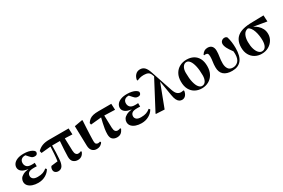

<svg xmlns="http://www.w3.org/2000/svg" viewBox="113 -2106 5012 3404"><g transform="rotate(-30 2619.0 -404.5)"><path d="M269 17.1Q205.6 17.1 154.1 -0.5Q102.5 -18.1 72.3 -51.5Q42 -85 42 -132.8Q42 -166.5 60.3 -197.3Q78.6 -228 121.6 -251Q164.6 -273.9 237.8 -284.2Q146.5 -295.4 105.7 -330.1Q64.9 -364.7 64.9 -412.1Q64.9 -452.1 90.3 -486.6Q115.7 -521 167.7 -542Q219.7 -563 298.8 -563Q347.2 -563 390.9 -553.7Q434.6 -544.4 466.3 -526.6Q498 -508.8 509.8 -482.9Q510.7 -453.6 496.1 -437.3Q481.4 -420.9 453.1 -420.9Q429.2 -420.9 408.7 -428.2Q388.2 -435.5 357.9 -471.2L313 -522H299.8Q254.9 -522 227.1 -496.6Q199.2 -471.2 199.2 -425.8Q199.2 -380.4 228.5 -350.6Q257.8 -320.8 326.2 -320.8Q341.8 -320.8 356.2 -321Q370.6 -321.3 390.1 -323.2V-252Q364.3 -253.4 351.6 -253.7Q338.9 -253.9 329.1 -253.9Q251 -253.9 222.4 -229Q193.8 -204.1 193.8 -163.1Q193.8 -128.4 221.9 -104.2Q250 -80.1 313 -80.1Q377.4 -80.1 420.4 -95.5Q463.4 -110.8 501 -143.1L521 -120.1Q488.8 -60.5 421.6 -21.7Q354.5 17.1 269 17.1Z M1080.1 17.1Q1025.4 17.1 988.8 -15.6Q952.1 -48.3 952.1 -122.1Q952.1 -186.5 957.8 -269.5Q963.4 -352.5 969.2 -435.1H810.1Q809.6 -370.6 807.6 -296.6Q805.7 -222.7 800.3 -164.1Q794.9 -74.7 766.1 -29.3Q737.3 16.1 680.2 16.1Q644 16.1 619.6 -4.2Q595.2 -24.4 595.2 -61Q595.2 -79.6 600.8 -96.9Q606.4 -114.3 619.1 -127.9Q652.3 -132.3 684.6 -136.2Q716.8 -140.1 752.4 -144Q762.7 -213.9 767.6 -290.8Q772.5 -367.7 775.4 -433.1L581.1 -414.1L570.3 -459Q616.7 -506.3 674.8 -528.6Q732.9 -550.8 816.4 -550.8H1214.4L1220.2 -425.8L1068.4 -432.1L1076.2 -175.8Q1078.6 -124 1096.4 -101.6Q1114.3 -79.1 1141.1 -79.1Q1160.2 -79.1 1172.6 -82.8Q1185.1 -86.4 1199.2 -92.8L1210.4 -78.1Q1173.3 17.1 1080.1 17.1Z M1465.8 16.1Q1411.1 16.1 1377 -19.8Q1342.8 -55.7 1340.8 -123L1330.1 -529.8L1493.2 -559.1L1501 -551.8Q1495.1 -453.6 1491.5 -384.8Q1487.8 -315.9 1486.1 -268.6Q1484.4 -221.2 1483.6 -188.7Q1482.9 -156.2 1482.9 -130.9Q1482.9 -91.3 1498.8 -76.7Q1514.6 -62 1537.1 -62Q1550.8 -62 1560.8 -64.7Q1570.8 -67.4 1579.1 -70.8L1590.8 -53.2Q1580.6 -27.3 1547.4 -5.6Q1514.2 16.1 1465.8 16.1Z M1882.3 17.1Q1829.1 17.1 1793.2 -13.4Q1757.3 -43.9 1757.3 -116.2Q1757.3 -167.5 1765.9 -222.7Q1774.4 -277.8 1786.9 -331.3Q1799.3 -384.8 1811 -432.1L1593.3 -411.1L1585.9 -445.8Q1609.9 -483.4 1640.1 -506.6Q1670.4 -529.8 1714.8 -540.3Q1759.3 -550.8 1825.2 -550.8H2087.4L2093.3 -425.8L1876 -433.1L1883.3 -181.2Q1885.3 -128.4 1903.3 -106.2Q1921.4 -84 1952.1 -84Q1982.4 -84 2007.3 -97.2L2017.1 -79.1Q1994.6 -30.3 1963.6 -6.6Q1932.6 17.1 1882.3 17.1Z M2385.3 17.1Q2321.8 17.1 2270.3 -0.5Q2218.8 -18.1 2188.5 -51.5Q2158.2 -85 2158.2 -132.8Q2158.2 -166.5 2176.5 -197.3Q2194.8 -228 2237.8 -251Q2280.8 -273.9 2354 -284.2Q2262.7 -295.4 2221.9 -330.1Q2181.2 -364.7 2181.2 -412.1Q2181.2 -452.1 2206.5 -486.6Q2231.9 -521 2283.9 -542Q2335.9 -563 2415 -563Q2463.4 -563 2507.1 -553.7Q2550.8 -544.4 2582.5 -526.6Q2614.3 -508.8 2626 -482.9Q2627 -453.6 2612.3 -437.3Q2597.7 -420.9 2569.3 -420.9Q2545.4 -420.9 2524.9 -428.2Q2504.4 -435.5 2474.1 -471.2L2429.2 -522H2416Q2371.1 -522 2343.3 -496.6Q2315.4 -471.2 2315.4 -425.8Q2315.4 -380.4 2344.7 -350.6Q2374 -320.8 2442.4 -320.8Q2458 -320.8 2472.4 -321Q2486.8 -321.3 2506.3 -323.2V-252Q2480.5 -253.4 2467.8 -253.7Q2455.1 -253.9 2445.3 -253.9Q2367.2 -253.9 2338.6 -229Q2310.1 -204.1 2310.1 -163.1Q2310.1 -128.4 2338.1 -104.2Q2366.2 -80.1 2429.2 -80.1Q2493.7 -80.1 2536.6 -95.5Q2579.6 -110.8 2617.2 -143.1L2637.2 -120.1Q2605 -60.5 2537.8 -21.7Q2470.7 17.1 2385.3 17.1Z M3212.4 17.1Q3184.1 17.1 3158.9 1.7Q3133.8 -13.7 3114.7 -51.3Q3095.7 -88.9 3085.4 -155.8L3034.7 -459L2856.4 9.8L2685.5 1L2679.7 -6.8L2988.8 -592.8L2978.5 -621.1Q2960.4 -672.9 2927.2 -689.5Q2894 -706.1 2840.8 -706.1Q2793.9 -706.1 2759 -696Q2724.1 -686 2701.7 -673.8L2691.4 -688Q2699.2 -746.6 2736.6 -786.4Q2773.9 -826.2 2831.5 -826.2Q2887.7 -826.2 2924.3 -789.6Q2960.9 -752.9 2988.8 -668L3133.8 -234.9Q3157.7 -163.1 3189.9 -136.5Q3222.2 -109.9 3262.7 -109.9Q3274.4 -109.9 3289.1 -112.1Q3303.7 -114.3 3313.5 -118.2L3323.7 -102.1Q3314.5 -45.9 3285.2 -14.4Q3255.9 17.1 3212.4 17.1Z M3620.6 17.1Q3545.9 17.1 3485.4 -15.1Q3424.8 -47.4 3389.2 -111.8Q3353.5 -176.3 3353.5 -272.9Q3353.5 -367.2 3390.6 -431.6Q3427.7 -496.1 3490.5 -529.5Q3553.2 -563 3630.4 -563Q3709.5 -563 3769.3 -531.5Q3829.1 -500 3862.8 -437Q3896.5 -374 3896.5 -279.8Q3896.5 -183.6 3858.9 -117.4Q3821.3 -51.3 3758.5 -17.1Q3695.8 17.1 3620.6 17.1ZM3641.6 -19Q3691.9 -19 3718.3 -63.5Q3744.6 -107.9 3744.6 -179.2Q3744.6 -290.5 3726.6 -368.2Q3708.5 -445.8 3678.2 -486.3Q3647.9 -526.9 3611.3 -526.9Q3564 -526.9 3535.2 -482.4Q3506.3 -438 3506.3 -366.2Q3506.3 -247.6 3525.4 -170.7Q3544.4 -93.8 3575.2 -56.4Q3606 -19 3641.6 -19Z M4240.2 17.1Q4128.4 17.1 4069.3 -34.2Q4010.3 -85.4 4010.3 -188Q4010.3 -247.1 4018.8 -298.3Q4027.3 -349.6 4027.3 -397Q4027.3 -441.9 4015.4 -458.5Q4003.4 -475.1 3970.2 -475.1Q3963.4 -475.1 3957.3 -474.6Q3951.2 -474.1 3945.3 -472.2L3939.5 -485.8Q3964.4 -524.4 3992.9 -541.7Q4021.5 -559.1 4061.5 -559.1Q4118.2 -559.1 4147.2 -524.9Q4176.3 -490.7 4176.3 -429.2Q4176.3 -373.5 4165.8 -311.3Q4155.3 -249 4155.3 -184.1Q4155.3 -115.7 4185.1 -71.8Q4214.8 -27.8 4279.3 -27.8Q4344.7 -27.8 4388.4 -73.5Q4432.1 -119.1 4432.1 -219.2Q4432.1 -244.6 4429.2 -272.9Q4371.1 -351.6 4348.1 -397.9Q4325.2 -444.3 4325.2 -478Q4325.2 -517.6 4349.9 -540.3Q4374.5 -563 4408.2 -563Q4426.3 -563 4438.5 -556.9Q4450.7 -550.8 4460.4 -539.1Q4492.2 -434.1 4492.2 -307.1Q4492.2 -138.2 4427.7 -60.5Q4363.3 17.1 4240.2 17.1Z M4844.2 17.1Q4770.5 17.1 4710.7 -16.1Q4650.9 -49.3 4615.7 -111.8Q4580.6 -174.3 4580.6 -263.2Q4580.6 -352.5 4616.9 -416Q4653.3 -479.5 4732.9 -514.4Q4812.5 -549.3 4942.4 -553.2L5208.5 -559.1L5215.3 -431.2L4948.2 -477.1Q4992.7 -455.6 5031 -421.6Q5069.3 -387.7 5093 -340.8Q5116.7 -293.9 5116.7 -232.9Q5116.7 -167 5082.3 -110.1Q5047.9 -53.2 4986.6 -18.1Q4925.3 17.1 4844.2 17.1ZM4852.5 -497.1Q4791 -485.8 4762.2 -429.4Q4733.4 -373 4733.4 -290Q4733.4 -202.1 4752.9 -141.6Q4772.5 -81.1 4803.5 -50Q4834.5 -19 4868.7 -19Q4920.4 -19 4946.5 -63.5Q4972.7 -107.9 4972.7 -185.1Q4972.7 -234.4 4965.1 -285.2Q4957.5 -335.9 4942.4 -380.1Q4927.2 -424.3 4904.8 -455.3Q4882.3 -486.3 4852.5 -497.1Z"/></g></svg>

Font: Source Han Serif TW Heavy
Style: Regular
Weight: 900
Designer: Ryoko NISHIZUKA Ë•øÂ°öÊ∂ºÂ≠ê (kana & ideographs); Frank Grie√ühammer (Latin, Greek & Cyrillic); Wenlong ZHANG Âº†ÊñáÈæô 
Foundry: Adobe
Version: Version 2.003;hotconv 1.1.1;makeotfexe 2.6.0